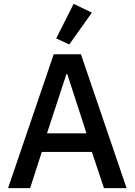

<svg xmlns="http://www.w3.org/2000/svg" viewBox="-20 -981 702 1001"><path d="M522 0 459 -189H198L137 0H22L260 -698H402L640 0ZM331 -594H326L225 -286H431ZM341 -749 273 -781 364 -961 459 -915Z"/></svg>

Font: IBM Plex Sans Thai Medm
Style: Regular
Weight: 500
Designer: Mike Abbink, Paul van der Laan, Pieter van Rosmalen, Ben Mitchell, Mark Frömberg
Foundry: Bold Monday
Version: Version 1.2